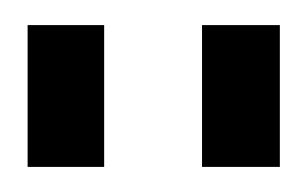

<svg xmlns="http://www.w3.org/2000/svg" viewBox="-20 -745 245 153"><path d="M63 -725V-612H2V-725ZM203 -725V-612H141V-725Z"/></svg>

Font: Pathway Extreme 8pt Thin 12pt ExtraLight
Style: Regular
Weight: 250
Version: Version 1.001;gftools[0.9.26]